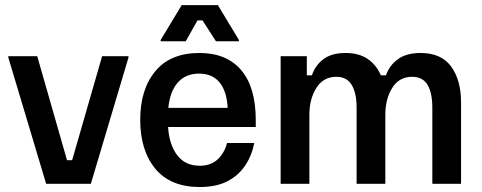

<svg xmlns="http://www.w3.org/2000/svg" viewBox="-20 -720 1886 752"><path d="M160.8 0 12.5 -495V-500H125.8L242.5 -92.5H262.5L380 -500H483.3V-495L335.8 0Z M762.5 12.5Q647.5 12.5 588.3 -59.2Q529.2 -130.8 529.2 -250.8Q529.2 -370 588.3 -441.2Q647.5 -512.5 760.8 -512.5Q867.5 -512.5 924.6 -445.4Q981.7 -378.3 981.7 -250V-222.5H638.3Q642.5 -154.2 673.8 -112.5Q705 -70.8 762.5 -70.8Q805.8 -70.8 832.5 -95.8Q859.2 -120.8 869.2 -160H975.8Q966.7 -111.7 940.8 -72.5Q915 -33.3 871.2 -10.4Q827.5 12.5 762.5 12.5ZM639.2 -297.5H871.7Q868.3 -362.5 840 -397.1Q811.7 -431.7 760 -431.7Q707.5 -431.7 676.7 -397.1Q645.8 -362.5 639.2 -297.5ZM609.2 -558.3V-563.3L691.7 -700H833.3L915.8 -563.3V-558.3H825.8L773.3 -640H753.3L707.5 -558.3Z M1079.2 0V-500H1181.7V-425H1201.7Q1214.2 -463.3 1246.2 -487.9Q1278.3 -512.5 1333.3 -512.5Q1385.8 -512.5 1420 -489.2Q1454.2 -465.8 1471.7 -425H1491.7Q1505.8 -465 1539.2 -488.8Q1572.5 -512.5 1627.5 -512.5Q1708.3 -512.5 1747.1 -459.2Q1785.8 -405.8 1785.8 -319.2V0H1673.3V-298.3Q1673.3 -355.8 1654.6 -387.5Q1635.8 -419.2 1594.2 -419.2Q1543.3 -419.2 1516.2 -375.8Q1489.2 -332.5 1489.2 -270V0H1376.7V-298.3Q1376.7 -355.8 1357.5 -387.5Q1338.3 -419.2 1297.5 -419.2Q1246.7 -419.2 1219.2 -375.8Q1191.7 -332.5 1191.7 -270V0Z"/></svg>

Font: Familjen Grotesk GF Medium
Style: Regular
Weight: 500
Designer: Anders Wikstroem, Jonas Baeckman, Matilda Gysing, Kristian Moeller
Foundry: Familjen STHLM AB
Version: Version 2.000; Beta; Release 4; Build 6